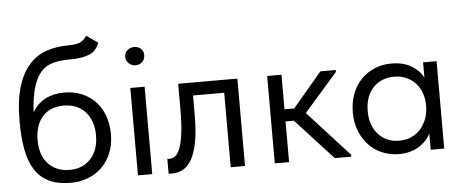

<svg xmlns="http://www.w3.org/2000/svg" viewBox="-49 -837 2325 963"><g transform="rotate(-5 1113.5 -356.0)"><path d="M273 8Q207 8 162.5 -13.5Q118 -35 91.5 -76.5Q65 -118 53.5 -179.5Q42 -241 42 -322Q42 -427 63.5 -496Q85 -565 122.5 -606Q160 -647 210.5 -663.5Q261 -680 318 -680Q356 -680 376 -688Q396 -696 412 -720L469 -681Q455 -639 418.5 -624Q382 -609 320 -609Q273 -609 237.5 -600Q202 -591 176.5 -564Q151 -537 136 -488.5Q121 -440 116 -361Q144 -406 184 -426Q224 -446 277 -446Q328 -446 368 -428.5Q408 -411 436 -380.5Q464 -350 478.5 -308Q493 -266 493 -218Q493 -164 475 -121.5Q457 -79 427 -50.5Q397 -22 357 -7Q317 8 273 8ZM271 -57Q337 -57 377.5 -100.5Q418 -144 418 -219Q418 -255 408 -284.5Q398 -314 379 -335.5Q360 -357 332.5 -369Q305 -381 269 -381Q200 -381 162 -337.5Q124 -294 124 -220Q124 -142 165 -99.5Q206 -57 271 -57Z M610 -440H682V0H610ZM647 -551Q627 -551 612.5 -564.5Q598 -578 598 -598Q598 -618 612.5 -630.5Q627 -643 647 -643Q667 -643 680.5 -630.5Q694 -618 694 -598Q694 -578 680.5 -564.5Q667 -551 647 -551Z M781 6Q773 6 769.5 5.5Q766 5 764 4V-70Q768 -69 771 -69Q774 -69 776 -69Q790 -69 803.5 -78.5Q817 -88 827.5 -114.5Q838 -141 844.5 -189Q851 -237 851 -314V-440H1149V0H1077V-375H920V-278Q920 -195 909.5 -140.5Q899 -86 880 -53.5Q861 -21 836 -7.5Q811 6 781 6Z M1299 -440H1371V-266H1420L1567 -440H1644V-430L1476 -238L1684 -10V0H1601L1413 -205H1371V0H1299Z M1924 8Q1882 8 1843 -7.5Q1804 -23 1775 -52.5Q1746 -82 1728.5 -124.5Q1711 -167 1711 -220Q1711 -272 1727.5 -314.5Q1744 -357 1773 -386.5Q1802 -416 1841 -432Q1880 -448 1924 -448Q1987 -448 2028.5 -421.5Q2070 -395 2084 -362V-440H2152V0H2084V-82Q2065 -43 2023 -17.5Q1981 8 1924 8ZM1931 -59Q1967 -59 1995 -72.5Q2023 -86 2041.5 -108.5Q2060 -131 2070 -159.5Q2080 -188 2080 -217V-233Q2079 -262 2069 -288.5Q2059 -315 2040.5 -335.5Q2022 -356 1995 -368.5Q1968 -381 1933 -381Q1901 -381 1874.5 -370.5Q1848 -360 1828 -339.5Q1808 -319 1797 -289Q1786 -259 1786 -221Q1786 -148 1826 -103.5Q1866 -59 1931 -59Z"/></g></svg>

Font: Tilda Sans
Style: Regular
Weight: 400
Designer: ParaType Ltd
Foundry: ParaType Ltd
Version: Version 1.009